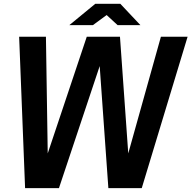

<svg xmlns="http://www.w3.org/2000/svg" viewBox="-20 -970 991 994"><path d="M460.9 -839.8H338.9L473.1 -950.2H603L707 -839.8H588.9L532.2 -892.1ZM541 3.9 496.1 -627.9 285.2 3.9H109.9L79.1 -779.8H217.8L227.1 -175.8L429.2 -779.8H601.1L644 -175.8L813 -779.8H951.2L713.9 3.9Z"/></svg>

Font: Cooper Hewitt
Style: Semibold Italic
Weight: 710
Designer: Village Type and Design LLC
Foundry: Cooper Hewitt Smithsonian Design Museum
Version: 1.000